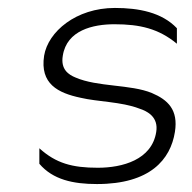

<svg xmlns="http://www.w3.org/2000/svg" viewBox="-20 -482 482 483"><path d="M91 -342C80 -271 126 -248 183 -236C225 -226 286 -226 330 -209C352 -202 379 -187 373 -150C362 -80 288 -60 226 -60C162 -60 121 -71 79 -109V-70C113 -30 164 -19 224 -19C358 -19 409 -81 420 -150C429 -206 402 -231 362 -248C309 -270 225 -263 170 -287C153 -294 132 -307 138 -342C148 -406 214 -421 268 -421C332 -421 379 -410 425 -372V-411C387 -451 329 -462 269 -462C171 -462 101 -402 91 -342Z"/></svg>

Font: Charger Sport
Style: HLNrwObl
Weight: 100
Designer: Jasper
Foundry: Cannot Into Space Fonts
Version: Version 1.1